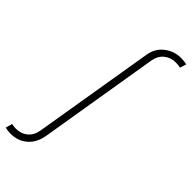

<svg xmlns="http://www.w3.org/2000/svg" viewBox="-402 -798 1068 1068"><g transform="rotate(45 131.5 -264.5)"><path d="M-56.2 220.2Q-69.3 220.2 -77.1 219Q-85 217.8 -98.6 214.8L-87.4 175.3Q-77.1 177.2 -71 178.2Q-64.9 179.2 -53.2 179.2Q-14.6 179.2 13.9 156.2Q42.5 133.3 49.8 88.9L168.5 -625.5Q177.7 -682.6 220.5 -715.8Q263.2 -749 316.9 -749Q341.8 -749 362.8 -743.7L351.1 -706.5Q335 -710.4 313.5 -710.4Q275.4 -710.4 246.6 -687.5Q217.8 -664.6 210.4 -621.6L92.8 88.9Q82.5 150.4 42.2 185.3Q2 220.2 -56.2 220.2Z"/></g></svg>

Font: Inter Display Extra Light
Style: Italic
Weight: 200
Italic angle: -9.39999°
Designer: Rasmus Andersson
Foundry: rsms
Version: Version 4.000;git-4fc901f